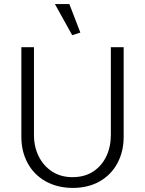

<svg xmlns="http://www.w3.org/2000/svg" viewBox="-20 -912 713 944"><path d="M147 -680H85V-239Q85 -167 116 -110Q147 -53 203.5 -21Q260 11 336 12Q414 12 470.5 -20.5Q527 -53 557.5 -110Q588 -167 588 -239V-680H525V-248Q525 -190 502.5 -143Q480 -96 438 -68.5Q396 -41 336 -41Q279 -41 236.5 -68.5Q194 -96 170.5 -143Q147 -190 147 -248ZM335 -739 375 -752 321 -892H250Z"/></svg>

Font: Catamaran Light
Style: Regular
Weight: 300
Designer: Pria Ravichandran
Version: Version 2.000